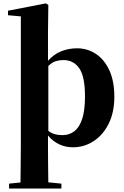

<svg xmlns="http://www.w3.org/2000/svg" viewBox="-20 -846 725 1125"><path d="M263.2 -460V-79.1Q281.7 -64.9 301.8 -59.6Q321.8 -54.2 346.2 -54.2Q384.8 -54.2 414.6 -76.2Q444.3 -98.1 461.2 -148.2Q478 -198.2 478 -282.2Q478 -397 444.6 -445.6Q411.1 -494.1 351.1 -494.1Q329.1 -494.1 308.1 -488Q287.1 -481.9 263.2 -460ZM261.2 -655.8V-490.2Q295.4 -528.3 338.9 -545.7Q382.3 -563 431.2 -563Q492.2 -563 541.7 -530.3Q591.3 -497.6 620.6 -434.3Q649.9 -371.1 649.9 -278.8Q649.9 -187.5 616.7 -121.1Q583.5 -54.7 528.3 -18.8Q473.1 17.1 407.2 17.1Q365.7 17.1 328.9 0.5Q292 -16.1 261.2 -51.8V6.8Q261.2 51.8 261.7 107.2Q262.2 162.6 263.2 222.2L339.8 230V258.8H33.2V230L100.1 223.1Q100.6 163.6 101.3 108.2Q102.1 52.7 102.1 6.8V-750L26.9 -756.8V-783.2L249 -826.2L263.2 -816.9Z"/></svg>

Font: Source Han Serif JP Heavy
Style: Regular
Weight: 900
Designer: Ryoko NISHIZUKA  (kana & ideographs); Frank Grießhammer (Latin, Greek & Cyrillic); Wenlong ZHANG  (bopomofo); Sandoll Co
Foundry: Adobe Systems Incorporated
Version: Version 1.001;PS 1.001;hotconv 16.6.54;makeotf.lib2.5.65590